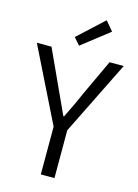

<svg xmlns="http://www.w3.org/2000/svg" viewBox="-140 -1039 802 1114"><g transform="rotate(15 261.0 -481.5)"><path d="M220 -287 0 -732H88L259 -360H263Q315 -465 338 -520L437 -732H522L302 -287V0H220ZM204 -821 358 -963 405 -907 241 -779Z"/></g></svg>

Font: Source Han Sans CN Normal
Style: Regular
Weight: 350
Designer: Ryoko NISHIZUKA 西塚涼子 (kana, bopomofo & ideographs); Paul D. Hunt (Latin, Greek & Cyrillic); Sandoll Communications 산돌커뮤니
Foundry: Adobe
Version: Version 2.004;hotconv 1.0.118;makeotfexe 2.5.65603